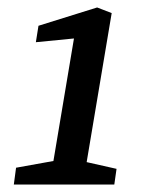

<svg xmlns="http://www.w3.org/2000/svg" viewBox="-20 -494 388 514"><path d="M292 -42 286 0H17L23 -45L123 -63L178 -391L76 -381L83 -425L240 -474L279 -459L212 -60Z"/></svg>

Font: Grenze
Style: Italic
Weight: 400
Italic angle: -10°
Designer: Renata Polastri
Foundry: Omnibus-Type
Version: Version 1.002; ttfautohint (v1.8)